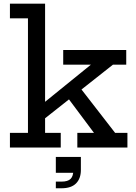

<svg xmlns="http://www.w3.org/2000/svg" viewBox="-20 -810 748 1054"><path d="M227.5 -80.5H313.5V0H34.5V-80.5H133.5V-709.5H34.5V-790H227.5ZM410.5 -340.5 612 -80.5H679.5V0H404.5V-80.5H496L344 -284ZM200 -139 180.5 -213 479 -455H327V-535.5H673V-455H600ZM286.5 51.5H424V117.5L389 138.5H286.5ZM382.5 66.5H424V123Q424 170 397.5 196.8Q371 223.5 317.5 223.5H286.5V187H317.5Q352.5 187 367.5 172Q382.5 157 382.5 125Z"/></svg>

Font: Hepta Slab ExtraLight Medium
Style: Regular
Weight: 500
Version: Version 1.100